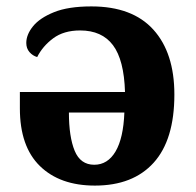

<svg xmlns="http://www.w3.org/2000/svg" viewBox="-20 -569 612 599"><path d="M276 10Q167 10 104.5 -51Q42 -112 42 -231V-282H370Q367 -382 332.5 -428Q298 -474 230 -474Q179 -474 146 -449.5Q113 -425 96 -391Q82 -395 72 -406.5Q62 -418 62 -435Q62 -461 83 -487Q104 -513 148.5 -531Q193 -549 265 -549Q393 -549 458.5 -476.5Q524 -404 524 -274Q524 -133 459.5 -61.5Q395 10 276 10ZM274 -55Q316 -55 340.5 -96.5Q365 -138 368 -218H195Q195 -142 213 -98.5Q231 -55 274 -55Z"/></svg>

Font: Noto Serif
Style: Bold
Weight: 700
Designer: Monotype Design Team
Foundry: Monotype Imaging Inc.
Version: Version 2.014